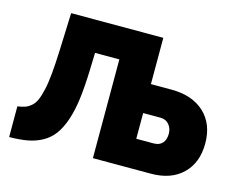

<svg xmlns="http://www.w3.org/2000/svg" viewBox="-99 -859 1252 1014"><g transform="rotate(15 526.5 -351.5)"><path d="M24.9 6.8V-161.1Q49.8 -164.6 65.9 -170.2Q82 -175.8 98.1 -189.5Q114.3 -203.1 124.3 -225.8Q134.3 -248.5 142.8 -285.6Q151.4 -322.8 156.2 -375.5Q161.1 -428.2 164.1 -502L171.9 -710H675.8V-457H788.1Q902.3 -457 968.3 -395.8Q1034.2 -334.5 1034.2 -228Q1034.2 -122.6 970.9 -61.3Q907.7 0 797.9 0H481V-540H348.1L345.2 -443.8Q342.3 -352.5 333.5 -284.9Q324.7 -217.3 307.1 -166.5Q289.6 -115.7 265.4 -83Q241.2 -50.3 205.1 -30Q168.9 -9.8 126.2 -1.7Q83.5 6.3 24.9 6.8ZM675.8 -158.2H770Q801.8 -158.2 818.4 -176.8Q835 -195.3 835 -228Q835 -257.3 817.6 -278.1Q800.3 -298.8 770 -298.8H675.8Z"/></g></svg>

Font: Rawline Black
Style: Regular
Weight: 900
Designer: Matt McInerney, Pablo Impallari, Rodrigo Fuenzalida
Foundry: Matt McInerney, Pablo Impallari, Rodrigo Fuenzalida
Version: Version 4.020;PS 004.020;hotconv 1.0.88;makeotf.lib2.5.64775